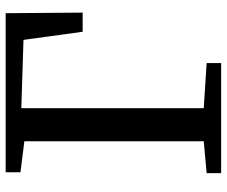

<svg xmlns="http://www.w3.org/2000/svg" viewBox="-80 -702 783 662"><g transform="rotate(-90 311.0 -371.5)"><path d="M44.5 0V-50L154.5 -60V-678.5L47.5 -692V-743H596L598 -477.5H532L504 -681.5L268.5 -689V-60L424 -50V0Z"/></g></svg>

Font: Merriweather 20pt Medium
Style: Regular
Weight: 500
Version: Version 2.100